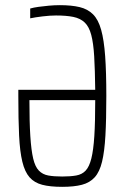

<svg xmlns="http://www.w3.org/2000/svg" viewBox="-20 -716 482 744"><path d="M221 8Q174 8 143.5 0Q113 -8 94.5 -29Q76 -50 66.5 -89.5Q57 -129 54 -191Q51 -253 51 -344V-368H349Q348 -446 345 -497.5Q342 -549 333.5 -581Q325 -613 308 -629Q291 -645 264 -650.5Q237 -656 197 -656Q174 -656 145 -652.5Q116 -649 97 -645V-683Q111 -687 129.5 -689.5Q148 -692 169.5 -694Q191 -696 212 -696Q257 -696 288.5 -688.5Q320 -681 340.5 -660.5Q361 -640 372 -600.5Q383 -561 387.5 -498.5Q392 -436 392 -344Q392 -253 388.5 -191Q385 -129 375.5 -89.5Q366 -50 347 -29Q328 -8 297.5 0Q267 8 221 8ZM221 -32Q253 -32 275.5 -36Q298 -40 312 -55Q326 -70 334 -102Q342 -134 345.5 -188.5Q349 -243 349 -328H94Q94 -243 97.5 -188.5Q101 -134 108.5 -102Q116 -70 130.5 -55Q145 -40 167 -36Q189 -32 221 -32Z"/></svg>

Font: Saira ExtraCondensed ExtraLight
Style: Regular
Weight: 250
Width: 2
Designer: Hector Gatti with collaboration of the Omnibus-Type team
Foundry: Omnibus-Type
Version: Version 1.101